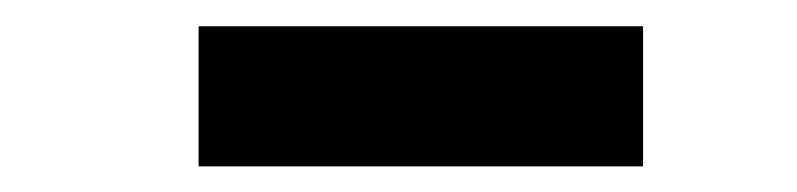

<svg xmlns="http://www.w3.org/2000/svg" viewBox="-20 -783 606 146"><path d="M131 -656.5V-763H469V-656.5Z"/></svg>

Font: Encode Sans Condensed ExtraBold
Style: Regular
Weight: 800
Width: 3
Designer: Multiple Designers
Foundry: Impallari Type
Version: Version 3.000; ttfautohint (v1.8.3) -l 8 -r 50 -G 200 -x 14 